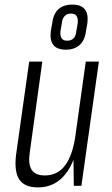

<svg xmlns="http://www.w3.org/2000/svg" viewBox="-20 -808 486 835"><path d="M109 -142Q102 -93 118 -69Q134 -45 175 -45Q231 -45 264 -90Q297 -135 309 -224L336 -289L328 -229Q312 -112 266 -52.5Q220 7 145 7Q86 7 63.5 -28Q41 -63 50 -136L107 -540H164ZM334 0H301L299 -154L353 -540H410ZM267 -592Q228 -592 212 -612.5Q196 -633 201 -673L207 -707Q212 -748 234 -768Q256 -788 295 -788Q332 -788 348.5 -768Q365 -748 360 -707L354 -673Q349 -633 326.5 -612.5Q304 -592 267 -592ZM272 -631Q290 -631 300 -641.5Q310 -652 312 -673L318 -707Q320 -728 313 -738.5Q306 -749 289 -749Q272 -749 261.5 -738.5Q251 -728 249 -707L243 -673Q241 -652 248 -641.5Q255 -631 272 -631Z"/></svg>

Font: Pathway Extreme Condensed Thin
Style: Italic
Weight: 250
Width: 3
Italic angle: -8°
Version: Version 1.001;gftools[0.9.26]